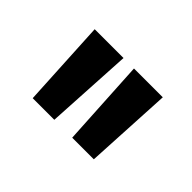

<svg xmlns="http://www.w3.org/2000/svg" viewBox="-61 -931 622 622"><g transform="rotate(45 250.0 -620.0)"><path d="M110 -470 94 -770H226L209 -470ZM291 -470 274 -770H406L390 -470Z"/></g></svg>

Font: M PLUS Code Latin SemiBold
Style: Regular
Weight: 600
Designer: Coji Morishita
Foundry: UNDERFOREST DESIGN
Version: Version 1.002; ttfautohint (v1.8.3)